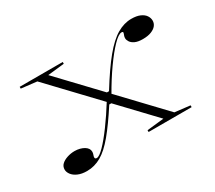

<svg xmlns="http://www.w3.org/2000/svg" viewBox="-104 -714 1036 927"><g transform="rotate(-30 413.5 -250.0)"><path d="M500 0V-10L594 -20L157 -480L70 -490V-500H310V-490L218 -480L655 -20L740 -10V0ZM149 15Q120 15 99.5 6Q79 -3 68.5 -17Q58 -31 58 -45Q58 -63 70.5 -74.5Q83 -86 103 -92.5Q123 -99 144 -99Q159 -99 172.5 -95.5Q186 -92 196 -86Q206 -80 211.5 -72Q217 -64 217 -54Q217 -48 215.5 -42.5Q214 -37 212.5 -33Q211 -29 211 -25Q211 -16 221 -16Q235 -16 263 -44.5Q291 -73 327 -122Q363 -171 399 -229L420 -210H402Q349 -128 307.5 -78Q266 -28 228.5 -6.5Q191 15 149 15ZM701 -402Q674 -402 658 -409.5Q642 -417 635 -428Q628 -439 628 -448Q628 -456 630 -461Q632 -466 633.5 -470.5Q635 -475 635 -477Q635 -482 627 -482Q610 -482 579 -450Q548 -418 510 -364.5Q472 -311 435 -246L417 -266H433Q491 -360 536 -414.5Q581 -469 620.5 -492Q660 -515 700 -515Q730 -515 749 -506.5Q768 -498 777 -484.5Q786 -471 786 -456Q786 -441 776.5 -429Q767 -417 748 -409.5Q729 -402 701 -402Z"/></g></svg>

Font: Kalnia SemiExpanded ExtraLight
Style: Regular
Weight: 250
Width: 6
Designer: Frida Medrano
Foundry: Frida Medrano
Version: Version 1.105